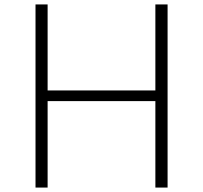

<svg xmlns="http://www.w3.org/2000/svg" viewBox="-20 -845 914 865"><path d="M140 0H194.5V-389.5H680V0H735V-825H680V-437.5H194.5V-825H140Z"/></svg>

Font: Spartan Light
Style: Regular
Weight: 300
Designer: Matt Bailey, Mirko Velimirovic
Foundry: Matt Bailey
Version: Version 1.003; ttfautohint (v1.8.3)